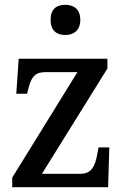

<svg xmlns="http://www.w3.org/2000/svg" viewBox="-20 -781 519 801"><path d="M252 -635C286 -635 315 -653 315 -698C315 -744 286 -761 252 -761C217 -761 191 -744 191 -698C191 -653 217 -635 252 -635ZM31 0H431L436 -166H391L386 -139C377 -88 362 -56 316 -56H155L428 -495V-536H58L48 -390H93L96 -402C109 -455 121 -480 170 -480H303L31 -40Z"/></svg>

Font: Noto Serif Hebrew SemiCondensed Medium
Style: Regular
Weight: 500
Width: 4
Designer: Monotype Design Team
Foundry: Monotype Imaging Inc.
Version: Version 2.004